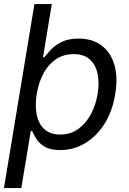

<svg xmlns="http://www.w3.org/2000/svg" viewBox="-22 -748 654 972"><path d="M283.2 11.7Q231.9 11.7 203.6 -5.6Q175.3 -22.9 161.6 -45.7Q147.9 -68.4 140.6 -84.5H133.8L85.9 204.1H-2L152.3 -727.5H240.2L195.8 -458.5H202.6Q214.8 -473.6 235.1 -495.8Q255.4 -518.1 289.6 -535.4Q323.7 -552.7 376.5 -552.7Q444.3 -552.7 490.7 -518.8Q537.1 -484.9 556.4 -422.1Q575.7 -359.4 561.5 -272.5Q547.4 -184.6 506.8 -120.8Q466.3 -57.1 408.4 -22.7Q350.6 11.7 283.2 11.7ZM283.2 -66.9Q334.5 -66.9 373.3 -94.5Q412.1 -122.1 437.5 -168.7Q462.9 -215.3 472.2 -272.9Q481.4 -329.1 471.9 -374.8Q462.4 -420.4 432.6 -447.3Q402.8 -474.1 350.6 -474.1Q300.8 -474.1 262.5 -449Q224.1 -423.8 199.2 -378.7Q174.3 -333.5 164.1 -272.9Q154.3 -212.9 164.1 -166.3Q173.8 -119.6 203.6 -93.3Q233.4 -66.9 283.2 -66.9Z"/></svg>

Font: Inter Variable
Style: Italic
Weight: 400
Italic angle: -9.39999°
Designer: Rasmus Andersson
Foundry: rsms
Version: Version 4.001;git-9221beed3